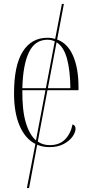

<svg xmlns="http://www.w3.org/2000/svg" viewBox="-20 -734 463 971"><path d="M230 10Q196 10 168 -2L127 217H116L159 -6Q108 -32 79.5 -97.5Q51 -163 51 -262Q51 -403 95 -473Q139 -543 220 -543Q241 -543 259 -537L293 -714H303L269 -534Q322 -515 349.5 -452Q377 -389 377 -293V-278H220L171 -18Q197 0 232 0Q280 0 308.5 -28.5Q337 -57 347 -105Q362 -100 362 -83Q362 -65 347 -43.5Q332 -22 302.5 -6Q273 10 230 10ZM93 -288H212L257 -525Q240 -533 220 -533Q157 -533 126.5 -470Q96 -407 93 -288ZM336 -288Q335 -379 318.5 -438.5Q302 -498 266 -520L222 -288ZM93 -278Q92 -176 110.5 -114Q129 -52 162 -24L210 -278Z"/></svg>

Font: Noto Serif Display Condensed ExtraLight
Style: Regular
Weight: 200
Width: 3
Designer: Monotype Design Team
Foundry: Monotype Imaging Inc.
Version: Version 2.009